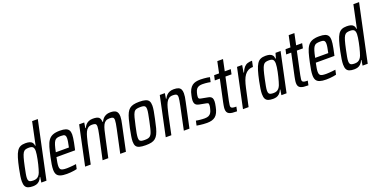

<svg xmlns="http://www.w3.org/2000/svg" viewBox="-14 -1539 4665 2343"><g transform="rotate(-20 2318.0 -367.5)"><path d="M130 8Q92 8 67.5 -1Q43 -10 31.5 -32Q20 -54 20 -94Q20 -122 26 -162.5Q32 -203 43 -256Q59 -333 74.5 -384Q90 -435 109 -464.5Q128 -494 154.5 -506Q181 -518 219 -518Q251 -518 273 -511.5Q295 -505 307.5 -489.5Q320 -474 322 -448H328L390 -743H464L306 0H239L250 -70H245Q231 -37 212 -20Q193 -3 172 2.5Q151 8 130 8ZM159 -57Q182 -57 199 -64Q216 -71 229 -86Q242 -101 251 -124Q257 -140 264.5 -165.5Q272 -191 279.5 -221.5Q287 -252 293 -283Q299 -314 303 -341Q307 -368 307 -385Q307 -423 292 -437.5Q277 -452 241 -452Q214 -452 196 -446Q178 -440 165.5 -420.5Q153 -401 141.5 -361.5Q130 -322 116 -255Q105 -202 98.5 -167.5Q92 -133 92 -111Q92 -88 99 -76.5Q106 -65 121 -61Q136 -57 159 -57Z M570 8Q518 8 486.5 -2.5Q455 -13 441.5 -36Q428 -59 428 -98Q428 -127 434 -165.5Q440 -204 451 -254Q466 -326 480.5 -376Q495 -426 517 -457.5Q539 -489 574.5 -503.5Q610 -518 667 -518Q714 -518 741.5 -508.5Q769 -499 781.5 -478.5Q794 -458 794 -424Q794 -405 790.5 -379Q787 -353 781 -322Q775 -291 767 -255L761 -229H519Q511 -191 506.5 -163.5Q502 -136 502 -116Q502 -92 510.5 -79Q519 -66 539.5 -61.5Q560 -57 593 -57Q609 -57 629.5 -58.5Q650 -60 672 -62Q694 -64 714 -67L701 -7Q686 -3 664 0.5Q642 4 617.5 6Q593 8 570 8ZM532 -287H702L705 -303Q711 -330 715.5 -356.5Q720 -383 720 -402Q720 -424 713 -435.5Q706 -447 692 -450Q678 -453 656 -453Q626 -453 607 -447.5Q588 -442 575.5 -424.5Q563 -407 553 -374.5Q543 -342 532 -287Z M808 0 916 -510H982L971 -440H977Q988 -464 1003.5 -481Q1019 -498 1041.5 -508Q1064 -518 1095 -518Q1152 -518 1172.5 -500Q1193 -482 1194 -440H1201Q1212 -464 1228 -481Q1244 -498 1267 -508Q1290 -518 1321 -518Q1377 -518 1399.5 -496.5Q1422 -475 1422 -428Q1422 -408 1418 -383Q1414 -358 1407 -326L1338 0H1264L1328 -300Q1336 -339 1340.5 -365Q1345 -391 1345 -408Q1345 -436 1332 -444Q1319 -452 1289 -452Q1258 -452 1238 -439.5Q1218 -427 1205.5 -401.5Q1193 -376 1183.5 -338.5Q1174 -301 1164 -253L1109 0H1035L1100 -300Q1108 -339 1112.5 -365.5Q1117 -392 1117 -408Q1117 -437 1103.5 -444.5Q1090 -452 1062 -452Q1030 -452 1009.5 -437.5Q989 -423 976 -395.5Q963 -368 953.5 -331.5Q944 -295 934 -253L881 0Z M1594 8Q1544 8 1513.5 -0.5Q1483 -9 1470 -30Q1457 -51 1457 -89Q1457 -118 1464 -159Q1471 -200 1482 -255Q1496 -318 1508 -363.5Q1520 -409 1535 -439Q1550 -469 1571 -486Q1592 -503 1622.5 -510.5Q1653 -518 1697 -518Q1748 -518 1778 -509Q1808 -500 1821 -479Q1834 -458 1834 -419Q1834 -391 1827 -350Q1820 -309 1808 -255Q1795 -191 1783 -145.5Q1771 -100 1756 -70.5Q1741 -41 1720 -23.5Q1699 -6 1668.5 1Q1638 8 1594 8ZM1603 -57Q1630 -57 1647 -61Q1664 -65 1676.5 -76.5Q1689 -88 1698 -110Q1707 -132 1715.5 -167.5Q1724 -203 1735 -255Q1746 -308 1752.5 -343Q1759 -378 1759 -400Q1759 -423 1752 -434Q1745 -445 1729.5 -449Q1714 -453 1688 -453Q1656 -453 1636 -446.5Q1616 -440 1603.5 -419.5Q1591 -399 1580.5 -359.5Q1570 -320 1556 -255Q1544 -203 1538 -167.5Q1532 -132 1532 -110Q1532 -87 1539 -76Q1546 -65 1562 -61Q1578 -57 1603 -57Z M1855 0 1963 -510H2029L2018 -440H2024Q2035 -464 2051 -481Q2067 -498 2090.5 -508Q2114 -518 2145 -518Q2183 -518 2205 -509Q2227 -500 2237 -480.5Q2247 -461 2247 -429Q2247 -409 2243.5 -383Q2240 -357 2232 -324L2163 0H2090L2153 -300Q2161 -338 2165 -363.5Q2169 -389 2170 -406Q2170 -426 2164 -435.5Q2158 -445 2144.5 -448.5Q2131 -452 2110 -452Q2078 -452 2057.5 -437Q2037 -422 2023.5 -395.5Q2010 -369 2000.5 -332.5Q1991 -296 1981 -252L1928 0Z M2390 8Q2367 8 2342 6Q2317 4 2295 1Q2273 -2 2257 -5L2270 -65Q2279 -63 2292.5 -61Q2306 -59 2321 -57.5Q2336 -56 2351.5 -55Q2367 -54 2382 -54Q2414 -54 2433.5 -63.5Q2453 -73 2464.5 -91.5Q2476 -110 2482 -137Q2486 -149 2488.5 -162.5Q2491 -176 2491 -189Q2491 -209 2482 -213.5Q2473 -218 2455 -221L2371 -237Q2343 -243 2329 -259.5Q2315 -276 2315 -309Q2315 -320 2317.5 -337Q2320 -354 2324 -371Q2333 -417 2348.5 -445.5Q2364 -474 2385 -490Q2406 -506 2433 -512Q2460 -518 2492 -518Q2514 -518 2536.5 -516Q2559 -514 2579.5 -511.5Q2600 -509 2613 -505L2600 -445Q2588 -448 2570 -450.5Q2552 -453 2533 -454.5Q2514 -456 2495 -456Q2472 -456 2453 -450Q2434 -444 2420.5 -428.5Q2407 -413 2399 -382Q2395 -368 2392.5 -354.5Q2390 -341 2390 -328Q2390 -311 2398 -305.5Q2406 -300 2424 -297L2503 -282Q2522 -279 2536 -272Q2550 -265 2557.5 -251Q2565 -237 2565 -210Q2565 -200 2562.5 -180.5Q2560 -161 2555 -140Q2547 -98 2533 -69Q2519 -40 2499 -23.5Q2479 -7 2452 0.5Q2425 8 2390 8Z M2781 0Q2746 0 2721 -3Q2696 -6 2679.5 -14.5Q2663 -23 2655 -38.5Q2647 -54 2647 -79Q2647 -89 2648.5 -100.5Q2650 -112 2652.5 -127Q2655 -142 2659 -161L2720 -447H2655L2669 -510H2733L2764 -658H2838L2807 -510H2885L2872 -447H2793L2730 -152Q2728 -139 2726 -127.5Q2724 -116 2722.5 -106.5Q2721 -97 2721 -91Q2721 -78 2728 -70.5Q2735 -63 2750.5 -60Q2766 -57 2793 -57Z M2858 0 2966 -510H3033L3017 -416H3023Q3040 -458 3060 -480Q3080 -502 3105.5 -510Q3131 -518 3164 -518L3148 -442Q3112 -442 3085.5 -428Q3059 -414 3039.5 -387.5Q3020 -361 3006 -321.5Q2992 -282 2981 -231L2931 0Z M3249 8Q3210 8 3185.5 -1Q3161 -10 3149.5 -32Q3138 -54 3138 -94Q3138 -122 3144 -162.5Q3150 -203 3161 -256Q3177 -333 3192.5 -384Q3208 -435 3227 -464.5Q3246 -494 3272.5 -506Q3299 -518 3337 -518Q3367 -518 3389 -512Q3411 -506 3425 -490Q3439 -474 3441 -444H3447L3466 -510H3532L3424 0H3357L3368 -70H3363Q3349 -37 3330 -20Q3311 -3 3290.5 2.5Q3270 8 3249 8ZM3277 -57Q3300 -57 3317 -64Q3334 -71 3347 -86Q3360 -101 3369 -124Q3375 -140 3382.5 -165.5Q3390 -191 3397.5 -221.5Q3405 -252 3411.5 -283Q3418 -314 3421.5 -341Q3425 -368 3425 -385Q3425 -423 3410 -437.5Q3395 -452 3359 -452Q3332 -452 3314 -446Q3296 -440 3283.5 -420.5Q3271 -401 3259.5 -361.5Q3248 -322 3234 -255Q3223 -202 3216.5 -167.5Q3210 -133 3210 -111Q3210 -88 3217 -76.5Q3224 -65 3239 -61Q3254 -57 3277 -57Z M3708 0Q3673 0 3648 -3Q3623 -6 3606.5 -14.5Q3590 -23 3582 -38.5Q3574 -54 3574 -79Q3574 -89 3575.5 -100.5Q3577 -112 3579.5 -127Q3582 -142 3586 -161L3647 -447H3582L3596 -510H3660L3691 -658H3765L3734 -510H3812L3799 -447H3720L3657 -152Q3655 -139 3653 -127.5Q3651 -116 3649.5 -106.5Q3648 -97 3648 -91Q3648 -78 3655 -70.5Q3662 -63 3677.5 -60Q3693 -57 3720 -57Z M3938 8Q3886 8 3854.5 -2.5Q3823 -13 3809.5 -36Q3796 -59 3796 -98Q3796 -127 3802 -165.5Q3808 -204 3819 -254Q3834 -326 3848.5 -376Q3863 -426 3885 -457.5Q3907 -489 3942.5 -503.5Q3978 -518 4035 -518Q4082 -518 4109.5 -508.5Q4137 -499 4149.5 -478.5Q4162 -458 4162 -424Q4162 -405 4158.5 -379Q4155 -353 4149 -322Q4143 -291 4135 -255L4129 -229H3887Q3879 -191 3874.5 -163.5Q3870 -136 3870 -116Q3870 -92 3878.5 -79Q3887 -66 3907.5 -61.5Q3928 -57 3961 -57Q3977 -57 3997.5 -58.5Q4018 -60 4040 -62Q4062 -64 4082 -67L4069 -7Q4054 -3 4032 0.5Q4010 4 3985.5 6Q3961 8 3938 8ZM3900 -287H4070L4073 -303Q4079 -330 4083.5 -356.5Q4088 -383 4088 -402Q4088 -424 4081 -435.5Q4074 -447 4060 -450Q4046 -453 4024 -453Q3994 -453 3975 -447.5Q3956 -442 3943.5 -424.5Q3931 -407 3921 -374.5Q3911 -342 3900 -287Z M4302 8Q4264 8 4239.5 -1Q4215 -10 4203.5 -32Q4192 -54 4192 -94Q4192 -122 4198 -162.5Q4204 -203 4215 -256Q4231 -333 4246.5 -384Q4262 -435 4281 -464.5Q4300 -494 4326.5 -506Q4353 -518 4391 -518Q4423 -518 4445 -511.5Q4467 -505 4479.5 -489.5Q4492 -474 4494 -448H4500L4562 -743H4636L4478 0H4411L4422 -70H4417Q4403 -37 4384 -20Q4365 -3 4344 2.5Q4323 8 4302 8ZM4331 -57Q4354 -57 4371 -64Q4388 -71 4401 -86Q4414 -101 4423 -124Q4429 -140 4436.5 -165.5Q4444 -191 4451.5 -221.5Q4459 -252 4465 -283Q4471 -314 4475 -341Q4479 -368 4479 -385Q4479 -423 4464 -437.5Q4449 -452 4413 -452Q4386 -452 4368 -446Q4350 -440 4337.5 -420.5Q4325 -401 4313.5 -361.5Q4302 -322 4288 -255Q4277 -202 4270.5 -167.5Q4264 -133 4264 -111Q4264 -88 4271 -76.5Q4278 -65 4293 -61Q4308 -57 4331 -57Z"/></g></svg>

Font: Saira Condensed
Style: Italic
Weight: 400
Width: 3
Italic angle: -12°
Designer: Hector Gatti with collaboration of the Omnibus-Type team
Foundry: Omnibus-Type
Version: Version 1.100